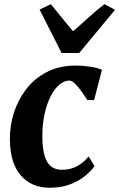

<svg xmlns="http://www.w3.org/2000/svg" viewBox="-20 -872 560 902"><path d="M213.5 10Q128 10 77.8 -47.8Q27.5 -105.5 26.5 -216Q25.5 -277.5 44.2 -338.8Q63 -400 101.5 -451Q140 -502 198.8 -533Q257.5 -564 336.5 -564Q366 -564 400.5 -559.2Q435 -554.5 459 -544L422 -401.5L389.5 -402.5Q378 -421.5 363 -442.5Q348 -463.5 332.8 -478.5Q317.5 -493.5 305.5 -493.5Q282 -493.5 258.8 -474Q235.5 -454.5 217.2 -418.2Q199 -382 188.5 -332.2Q178 -282.5 179 -222.5Q180 -170 190.5 -137.2Q201 -104.5 220.8 -89.5Q240.5 -74.5 270 -74.5Q300.5 -74.5 323.8 -83.2Q347 -92 364.8 -106Q382.5 -120 396.5 -137L424 -91.5Q410.5 -71.5 382.2 -47.5Q354 -23.5 311.8 -6.8Q269.5 10 213.5 10ZM269.5 -623 166 -827 219 -852.5Q244 -822 270 -789.5Q296 -757 323 -725.5Q360.5 -757 395.8 -789.5Q431 -822 470.5 -852.5L520.5 -826L352 -623Z"/></svg>

Font: Merriweather 28pt ExtraBold
Style: Italic
Weight: 800
Italic angle: -7.8°
Version: Version 2.101